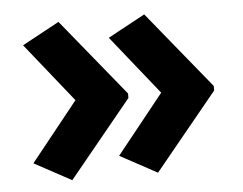

<svg xmlns="http://www.w3.org/2000/svg" viewBox="-40 -550 696 551"><g transform="rotate(-5 307.5 -274.0)"><path d="M575 -267 394 -46 287 -104 423 -274 287 -444 394 -502 575 -280ZM328 -267 147 -46 40 -104 176 -274 40 -444 147 -502 328 -280Z"/></g></svg>

Font: Noto Sans Bengali
Style: Bold
Weight: 700
Designer: Jelle Bosma - Monotype Design Team
Foundry: Monotype Imaging Inc.
Version: Version 2.003; ttfautohint (v1.8.4.7-5d5b)